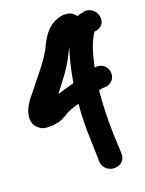

<svg xmlns="http://www.w3.org/2000/svg" viewBox="-110 -729 621 821"><g transform="rotate(-15 200.5 -319.0)"><path d="M10 -331C-4 -304 -17 -248 29 -224C39 -218 49 -216 63 -217H66C77 -219 85 -216 106 -224C124 -227 139 -240 146 -244H148C164 -260 190 -270 216 -280C216 -223 220 -165 227 -113C232 -74 235 -49 236 -37L238 -17V-16C252 48 350 35 338 -31L336 -48C324 -125 315 -222 316 -313L318 -314H319C325 -316 332 -318 333 -318H334L343 -319H345C413 -333 390 -428 323 -412C330 -471 341 -525 362 -560L366 -561C432 -575 403 -667 341 -655L340 -654C329 -651 320 -649 309 -643C298 -657 282 -664 267 -664H260C244 -664 231 -659 218 -652C169 -627 153 -576 138 -539C115 -486 74 -434 41 -381C29 -364 20 -353 10 -331ZM144 -342 150 -352C176 -394 211 -444 231 -501C234 -509 237 -515 241 -525C230 -479 222 -427 218 -371C194 -361 170 -354 144 -342Z"/></g></svg>

Font: Stray Cat
Style: ExBlk
Weight: 1000
Version: Version 1.0